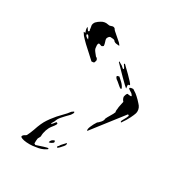

<svg xmlns="http://www.w3.org/2000/svg" viewBox="-153 -705 793 847"><g transform="rotate(30 243.5 -281.0)"><path d="M148 -440Q110 -473 88 -498Q84 -503 78 -513H87Q84 -519 82 -527.5Q80 -536 83 -540Q85 -537 87.5 -532.5Q90 -528 93 -525Q102 -528 97 -534Q97 -540 94 -555V-558Q94 -564 100 -573L110 -582Q121 -590 128.5 -593Q136 -596 145 -596Q148 -596 160 -594Q163 -593 169.5 -595.5Q176 -598 179 -598Q185 -598 189 -594Q192 -588 197 -584L236 -550Q241 -545 245 -538H242L231 -539Q228 -539 222.5 -541Q217 -543 214 -548Q210 -552 192 -552L187 -550Q179 -542 179 -535Q179 -531 182.5 -521Q186 -511 186 -503Q185 -502 182 -500Q179 -498 178 -498Q175 -498 170.5 -500Q166 -502 164 -502Q158 -502 158 -490L159 -480Q159 -471 168 -460Q177 -449 180 -445Q184 -444 187 -440Q190 -436 190 -431L187 -421Q186 -418 180.5 -417.5Q175 -417 173 -417ZM95 -509Q95 -501 112 -493Q108 -503 105 -507.5Q102 -512 97 -512Q95 -510 95 -509ZM279 -479Q279 -477 279.5 -475Q280 -473 282 -472Q298 -455 329 -424Q360 -393 365 -390V-393Q365 -396 364 -400Q363 -404 364 -409Q373 -409 372 -413Q371 -418 341 -448Q311 -478 306 -482Q304 -481 303 -479Q303 -477 308.5 -470Q314 -463 313 -460Q313 -458 311 -458Q309 -458 305.5 -461.5Q302 -465 298 -468ZM305 -419Q302 -418 302 -415Q302 -413 304.5 -409.5Q307 -406 308 -405Q317 -399 328 -389Q339 -379 344 -377Q346 -377 347.5 -378.5Q349 -380 348 -381Q342 -395 329 -406.5Q316 -418 313 -421ZM310 -142Q305 -147 312 -164Q319 -181 329 -196Q334 -199 343 -209Q352 -219 352 -229Q356 -238 364 -251Q374 -267 377 -276Q375 -281 376 -287Q377 -293 377 -294Q377 -302 380 -314Q383 -326 384 -333Q376 -341 374 -353Q377 -370 383 -373Q389 -371 399 -371Q403 -371 403 -374Q402 -376 399.5 -379Q397 -382 395 -384Q393 -386 385.5 -390Q378 -394 376 -398Q378 -404 394 -404L412 -392Q420 -386 434 -372L445 -360Q459 -346 459 -328Q459 -317 453 -305Q447 -293 446 -290Q438 -273 421 -249Q417 -250 418 -253Q419 -256 419 -258Q421 -263 425 -269Q429 -275 431 -280L435 -290Q436 -292 433 -294Q430 -296 429 -295ZM119 36Q134 36 149 33Q176 30 193 19L201 14L200 9Q186 11 143 26L136 22Q136 4 137 1V-1Q137 -4 141 -10.5Q145 -17 145 -20Q145 -36 150.5 -52Q156 -68 164 -78Q168 -83 174 -91Q180 -99 180 -103Q180 -107 174 -108Q172 -107 165 -97.5Q158 -88 155 -91L165 -108Q168 -120 179.5 -133.5Q191 -147 212 -168Q220 -180 220 -182Q220 -187 217 -187Q216 -187 212.5 -184Q209 -181 207 -180Q198 -167 177 -146Q165 -134 161 -129Q137 -100 132 -91Q117 -69 104 -29Q96 -7 89 6Q87 9 82 11.5Q77 14 74 17Q71 20 71 26Q84 36 119 36ZM261 -46Q261 -39 250 -28Q247 -24 242.5 -19.5Q238 -15 234 -12L231 -13Q230 -14 230 -16Q230 -19 232.5 -20.5Q235 -22 236 -24Q238 -29 247 -38Q256 -47 259 -51Q261 -50 261 -46ZM207 -34Q211 -30 209 -24Q197 -14 188 -14Q190 -29 207 -34Z"/></g></svg>

Font: BM Euljiro oraeorae
Style: Regular
Weight: 400
Designer: Bongjin Kim; Bomjun Kim; Myungsoo Han; Hyesun Chae; Mikyoung Jeong; Wujin Sim; Minjae Kang; Suwha Jang;
Foundry: Sandoll Inc.
Version: Version 1.000;hotconv 1.0.109;makeexe 2.5.65596